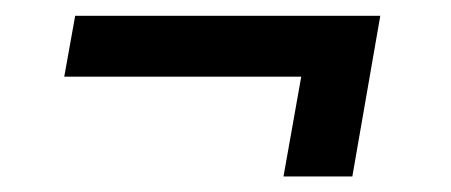

<svg xmlns="http://www.w3.org/2000/svg" viewBox="-20 -411 582 248"><path d="M471.2 -390.6H77.1L63 -312H369.1L346.2 -183.1H435.1Z"/></svg>

Font: Roboto
Style: Italic
Weight: 400
Italic angle: -12°
Designer: Google
Version: Version 2.137; 2017